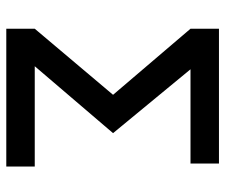

<svg xmlns="http://www.w3.org/2000/svg" viewBox="-74 -660 733 626"><g transform="rotate(90 293.0 -346.5)"><path d="M144.5 -33.2 73.2 -92.8 288.6 -348.1 73.2 -600.6 152.3 -665 413.6 -348.1ZM73.2 0V-92.8H522.5V0ZM73.2 -600.6V-693.4H512.7V-600.6Z"/></g></svg>

Font: Cascadia Mono
Style: Regular
Weight: 400
Monospace: yes
Designer: Aaron Bell
Foundry: Saja Typeworks
Version: Version 2404.023